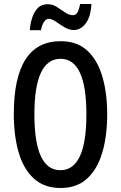

<svg xmlns="http://www.w3.org/2000/svg" viewBox="-20 -981 604 960"><path d="M516 -409Q516 -303 492 -220Q468 -137 416.5 -89Q365 -41 283 -41Q200 -41 148 -89.5Q96 -138 72.5 -221.5Q49 -305 49 -410Q49 -775 283 -775Q366 -775 417 -727.5Q468 -680 492 -597.5Q516 -515 516 -409ZM152 -409Q152 -130 282 -130Q412 -130 412 -409Q412 -687 283 -687Q152 -687 152 -409ZM129 -830Q131 -861 140.5 -891Q150 -921 168.5 -940.5Q187 -960 218 -960Q243 -960 264.5 -946Q286 -932 306 -918.5Q326 -905 345 -905Q360 -905 368 -920.5Q376 -936 381 -961H437Q434 -898 409 -864.5Q384 -831 349 -831Q325 -831 302 -845Q279 -859 259 -873Q239 -887 223 -887Q211 -887 200 -871.5Q189 -856 185 -830Z"/></svg>

Font: Noto Sans Tamil UI ExtraCondensed Medium
Style: Regular
Weight: 500
Width: 2
Designer: Jelle Bosma - Monotype Design Team
Foundry: Monotype Imaging Inc.
Version: Version 2.004; ttfautohint (v1.8.4.7-5d5b)